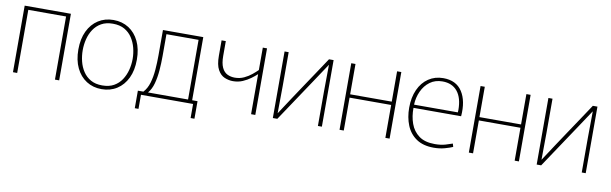

<svg xmlns="http://www.w3.org/2000/svg" viewBox="-44 -949 4699 1477"><g transform="rotate(10 2306.0 -210.0)"><path d="M58 0V-520H419V0H386V-493H91V0Z M751 10Q684 10 632.5 -23Q581 -56 552 -116.5Q523 -177 523 -260Q523 -343 552 -403.5Q581 -464 632.5 -497Q684 -530 751 -530Q819 -530 870.5 -497Q922 -464 951 -403.5Q980 -343 980 -260Q980 -177 951 -116.5Q922 -56 870.5 -23Q819 10 751 10ZM751 -19Q805 -19 842 -40Q879 -61 902 -96Q925 -131 936 -173.5Q947 -216 947 -260Q947 -304 936 -346.5Q925 -389 902 -424Q879 -459 842 -480Q805 -501 751 -501Q698 -501 661 -480Q624 -459 601 -424Q578 -389 567.5 -346.5Q557 -304 557 -260Q557 -216 567.5 -173.5Q578 -131 601 -96Q624 -61 661 -40Q698 -19 751 -19Z M1029 110V-27H1072Q1101 -58 1115 -105.5Q1129 -153 1133.5 -209.5Q1138 -266 1138 -322V-520H1453V-27H1495V110H1465V0H1058V110ZM1170 -322Q1170 -266 1165.5 -210Q1161 -154 1148 -106Q1135 -58 1108 -27H1421V-493H1170Z M1918 0V-312H1917Q1900 -296 1873 -276Q1846 -256 1811.5 -241Q1777 -226 1736 -226Q1703 -226 1670.5 -239.5Q1638 -253 1617 -291Q1596 -329 1596 -400V-520H1629V-405Q1629 -347 1644.5 -314Q1660 -281 1686.5 -268Q1713 -255 1745 -255Q1784 -255 1817 -270.5Q1850 -286 1875.5 -307Q1901 -328 1918 -345V-520H1951V0Z M2088 0V-520H2120V-255L2118 -44H2119Q2164 -113 2202 -170.5Q2240 -228 2276.5 -282.5Q2313 -337 2351.5 -394.5Q2390 -452 2435 -520H2471V0H2440V-271L2442 -477H2441Q2401 -417 2349 -338.5Q2297 -260 2238.5 -173Q2180 -86 2123 0Z M2609 -520H2642V-283H2967V-520H3000V0H2967V-257H2642V0H2609Z M3346 10Q3263 10 3210 -26Q3157 -62 3132 -123.5Q3107 -185 3107 -261Q3107 -341 3134.5 -402Q3162 -463 3212 -496.5Q3262 -530 3327 -530Q3428 -530 3475 -457.5Q3522 -385 3512 -265H3140Q3139 -199 3159 -143Q3179 -87 3225 -53Q3271 -19 3349 -19Q3396 -19 3431.5 -29.5Q3467 -40 3486 -47L3493 -22Q3471 -12 3431.5 -1Q3392 10 3346 10ZM3325 -504Q3268 -504 3227.5 -474Q3187 -444 3164.5 -395Q3142 -346 3140 -290H3482Q3482 -295 3482.5 -300.5Q3483 -306 3483 -308Q3483 -403 3442 -453.5Q3401 -504 3325 -504Z M3619 -520H3652V-283H3977V-520H4010V0H3977V-257H3652V0H3619Z M4149 0V-520H4181V-255L4179 -44H4180Q4225 -113 4263 -170.5Q4301 -228 4337.5 -282.5Q4374 -337 4412.5 -394.5Q4451 -452 4496 -520H4532V0H4501V-271L4503 -477H4502Q4462 -417 4410 -338.5Q4358 -260 4299.5 -173Q4241 -86 4184 0Z"/></g></svg>

Font: Murecho ExtraLight
Style: Regular
Weight: 200
Designer: Neil Summerour
Foundry: Positype
Version: Version 1.010; ttfautohint (v1.8.3)